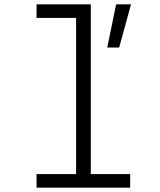

<svg xmlns="http://www.w3.org/2000/svg" viewBox="-20 -868 740 888"><path d="M149 -848H400V-63H582V0H149V-63H332V-785H149ZM476 -648 517 -848H586L531 -648Z"/></svg>

Font: Martian Mono SemiExpanded ExtraLight
Style: Regular
Weight: 250
Monospace: yes
Version: Version 0.930